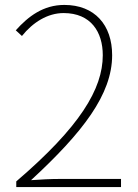

<svg xmlns="http://www.w3.org/2000/svg" viewBox="-20 -759 561 779"><path d="M46 0H471V-33H225C186 -33 146 -31 106 -28C316 -222 435 -376 435 -535C435 -658 364 -739 241 -739C156 -739 95 -693 44 -636L69 -613C113 -668 173 -706 238 -706C349 -706 397 -629 397 -535C397 -398 304 -244 46 -23Z"/></svg>

Font: Noto Sans CJK KR Thin
Style: Regular
Weight: 250
Designer: Ryoko NISHIZUKA (kana & ideographs); Paul D. Hunt (Latin, Greek & Cyrillic); Wenlong ZHANG (bopomofo); Sandoll Communica
Foundry: Adobe Systems Incorporated
Version: Version 1.002;PS 1.002;hotconv 1.0.82;makeotf.lib2.5.63406